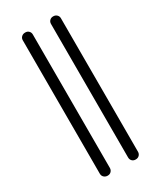

<svg xmlns="http://www.w3.org/2000/svg" viewBox="-251 -893 1002 1196"><g transform="rotate(-30 250.0 -295.5)"><path d="M349.6 219.7Q335 219.7 325.2 210Q315.4 200.2 315.4 184.6V-775.4Q315.4 -790 325.2 -799.8Q335 -809.6 349.6 -809.6H351.6Q366.2 -809.6 376.5 -799.8Q386.7 -790 386.7 -775.4V184.6Q386.7 199.2 377 209.5Q367.2 219.7 351.6 219.7ZM148.4 219.7Q133.8 219.7 123 210Q112.3 200.2 112.3 184.6V-775.4Q112.3 -790 122.6 -799.8Q132.8 -809.6 148.4 -809.6H150.4Q165 -809.6 174.8 -799.8Q184.6 -790 184.6 -775.4V184.6Q184.6 199.2 174.8 209.5Q165 219.7 150.4 219.7Z"/></g></svg>

Font: Rounded-L Mgen+ 2m regular
Style: Regular
Weight: 400
Designer: [Source Han Sans]
Ryoko NISHIZUKA  (kana & ideographs); Paul D. Hunt (Latin, Greek & Cyrillic); Wenlong ZHANG  (bopomofo
Version: Version 1.059.20150602